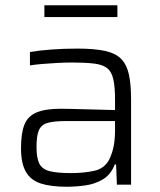

<svg xmlns="http://www.w3.org/2000/svg" viewBox="-20 -703 611 731"><path d="M234 8Q175 8 136.5 -4Q98 -16 79 -48Q60 -80 60 -139Q60 -196 73 -228.5Q86 -261 119.5 -275Q153 -289 213 -289Q228 -289 263.5 -288Q299 -287 341 -286Q383 -285 418 -284V-322Q418 -372 411.5 -401Q405 -430 388 -443.5Q371 -457 338 -461Q305 -465 253 -465Q230 -465 200 -463.5Q170 -462 141 -459.5Q112 -457 94 -454V-505Q129 -511 176 -514.5Q223 -518 275 -518Q340 -518 380.5 -509Q421 -500 442 -478Q463 -456 471 -418.5Q479 -381 479 -325V0H425L422 -77H417Q402 -38 371.5 -20Q341 -2 304.5 3Q268 8 234 8ZM251 -44Q298 -44 338 -52.5Q378 -61 396 -96Q408 -121 413 -147.5Q418 -174 418 -209V-242H229Q185 -242 161 -235Q137 -228 128 -207Q119 -186 119 -143Q119 -102 129.5 -80.5Q140 -59 168.5 -51.5Q197 -44 251 -44ZM149 -638V-683H427V-638Z"/></svg>

Font: Saira Light
Style: Regular
Weight: 300
Designer: Hector Gatti with collaboration of the Omnibus-Type team
Foundry: Omnibus-Type
Version: Version 1.100; ttfautohint (v1.8.3)